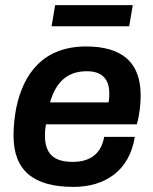

<svg xmlns="http://www.w3.org/2000/svg" viewBox="-20 -720 601 752"><path d="M182 -617H486L500 -700H196ZM268 12C390 12 487 -50 508 -184H388C376 -115 330 -86 265 -86C189 -86 156 -119 156 -190C156 -203 157 -217 160 -233H516C527 -272 531 -315 531 -346C531 -476 458 -538 317 -538C150 -538 72 -432 44 -299C37 -264 33 -226 33 -189C33 -52 111 12 268 12ZM176 -319C199 -399 244 -441 320 -441C374 -441 408 -416 408 -354C408 -344 408 -332 405 -319Z"/></svg>

Font: Archivo SemiBold
Style: Italic
Weight: 600
Italic angle: -10°
Designer: Hector Gatti
Foundry: Omnibus-Type
Version: Version 2.001